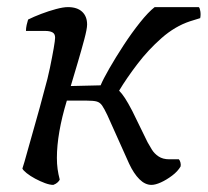

<svg xmlns="http://www.w3.org/2000/svg" viewBox="-20 -520 584 540"><path d="M130 0Q120 0 106.5 -5Q93 -10 79 -17.5Q65 -25 55 -33Q45 -41 43 -46Q48 -61 57 -94Q66 -127 79 -172Q92 -217 105 -267Q114 -298 120.5 -329.5Q127 -361 131 -384Q135 -407 135 -414Q135 -425 127.5 -429Q120 -433 107 -433H53Q53 -441 55 -450Q57 -459 59 -465Q75 -473 96 -481Q117 -489 137.5 -494.5Q158 -500 171 -500Q197 -500 211 -487Q225 -474 225 -451Q225 -439 217 -409Q209 -379 198.5 -343.5Q188 -308 179 -278L263 -280Q270 -297 287.5 -327.5Q305 -358 327.5 -392.5Q350 -427 373.5 -456.5Q397 -486 415 -500H539Q542 -498 543.5 -488Q545 -478 543 -469L514 -460Q472 -446 434.5 -413Q397 -380 366.5 -340Q336 -300 315 -265Q323 -257 331.5 -244Q340 -231 352 -208L395 -120Q400 -111 407 -99.5Q414 -88 426 -80Q438 -72 456 -72H483Q486 -69 487.5 -63Q489 -57 488 -52Q480 -38 464 -26Q448 -14 432.5 -7Q417 0 406 0Q388 0 372 -16Q356 -32 343 -60L282 -196Q273 -215 267 -223.5Q261 -232 252 -234.5Q243 -237 224 -237H168Q154 -191 147 -150.5Q140 -110 140 -76Q140 -59 142 -44.5Q144 -30 148 -15Q147 -12 142.5 -7.5Q138 -3 130 0Z"/></svg>

Font: Texturina Medium 12pt
Style: Italic
Weight: 400
Italic angle: -11°
Version: Version 1.002